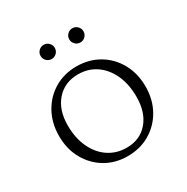

<svg xmlns="http://www.w3.org/2000/svg" viewBox="-175 -918 1050 1078"><g transform="rotate(-30 350.0 -379.0)"><path d="M349 10Q269 10 206 -27.5Q143 -65 106.5 -130.5Q70 -196 70 -280Q70 -364 106.5 -430Q143 -496 206 -533.5Q269 -571 349 -571Q430 -571 493.5 -533.5Q557 -496 593.5 -430Q630 -364 630 -280Q630 -196 593.5 -130.5Q557 -65 493.5 -27.5Q430 10 349 10ZM367 -34Q454 -34 505.5 -94Q557 -154 557 -255Q557 -337 528.5 -398.5Q500 -460 450 -494Q400 -528 335 -528Q248 -528 195 -468Q142 -408 142 -308Q142 -226 171 -164Q200 -102 251 -68Q302 -34 367 -34ZM251 -676Q232 -676 218.5 -689.5Q205 -703 205 -722Q205 -741 218.5 -754.5Q232 -768 251 -768Q270 -768 283.5 -754.5Q297 -741 297 -722Q297 -703 283.5 -689.5Q270 -676 251 -676ZM437 -676Q418 -676 404.5 -689.5Q391 -703 391 -722Q391 -741 404.5 -754.5Q418 -768 437 -768Q456 -768 469.5 -754.5Q483 -741 483 -722Q483 -703 469.5 -689.5Q456 -676 437 -676Z"/></g></svg>

Font: Spectral SC Light
Style: Regular
Weight: 300
Designer: Jean-Baptiste Levee
Foundry: Production Type
Version: Version 2.001